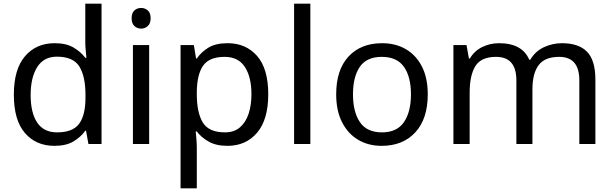

<svg xmlns="http://www.w3.org/2000/svg" viewBox="-20 -780 3326 1040"><path d="M275 10Q175 10 115 -59.5Q55 -129 55 -267Q55 -405 115.5 -475.5Q176 -546 276 -546Q338 -546 377.5 -523Q417 -500 442 -467H448Q447 -480 444.5 -505.5Q442 -531 442 -546V-760H530V0H459L446 -72H442Q418 -38 378 -14Q338 10 275 10ZM289 -63Q374 -63 408.5 -109.5Q443 -156 443 -250V-266Q443 -366 410 -419.5Q377 -473 288 -473Q217 -473 181.5 -416.5Q146 -360 146 -265Q146 -169 181.5 -116Q217 -63 289 -63Z M745 -737Q765 -737 780.5 -723.5Q796 -710 796 -681Q796 -653 780.5 -639Q765 -625 745 -625Q723 -625 708 -639Q693 -653 693 -681Q693 -710 708 -723.5Q723 -737 745 -737ZM788 -536V0H700V-536Z M1213 -546Q1312 -546 1372.5 -477Q1433 -408 1433 -269Q1433 -132 1372.5 -61Q1312 10 1212 10Q1150 10 1109.5 -13.5Q1069 -37 1046 -68H1040Q1042 -51 1044 -25Q1046 1 1046 20V240H958V-536H1030L1042 -463H1046Q1070 -498 1109 -522Q1148 -546 1213 -546ZM1197 -472Q1115 -472 1081.5 -426Q1048 -380 1046 -286V-269Q1046 -170 1078.5 -116.5Q1111 -63 1199 -63Q1248 -63 1279.5 -90Q1311 -117 1326.5 -163.5Q1342 -210 1342 -270Q1342 -362 1306.5 -417Q1271 -472 1197 -472Z M1661 0H1573V-760H1661Z M2297 -269Q2297 -136 2229.5 -63Q2162 10 2047 10Q1976 10 1920.5 -22.5Q1865 -55 1833 -117.5Q1801 -180 1801 -269Q1801 -402 1868 -474Q1935 -546 2050 -546Q2123 -546 2178.5 -513.5Q2234 -481 2265.5 -419.5Q2297 -358 2297 -269ZM1892 -269Q1892 -174 1929.5 -118.5Q1967 -63 2049 -63Q2130 -63 2168 -118.5Q2206 -174 2206 -269Q2206 -364 2168 -418Q2130 -472 2048 -472Q1966 -472 1929 -418Q1892 -364 1892 -269Z M3024 -546Q3115 -546 3160 -499.5Q3205 -453 3205 -349V0H3118V-345Q3118 -472 3009 -472Q2931 -472 2897.5 -427Q2864 -382 2864 -296V0H2777V-345Q2777 -472 2667 -472Q2586 -472 2555 -422Q2524 -372 2524 -278V0H2436V-536H2507L2520 -463H2525Q2550 -505 2592.5 -525.5Q2635 -546 2683 -546Q2809 -546 2847 -456H2852Q2879 -502 2925.5 -524Q2972 -546 3024 -546Z"/></svg>

Font: Noto Znamenny Musical Notation
Style: Regular
Weight: 400
Version: Version 1.003; ttfautohint (v1.8.4.7-5d5b)